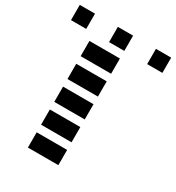

<svg xmlns="http://www.w3.org/2000/svg" viewBox="-245 -948 977 1066"><g transform="rotate(30 244.0 -415.0)"><path d="M97.7 -585.9V-683.6H293V-585.9ZM97.7 0V-97.7H293V0ZM97.7 -146.5V-244.1H293V-146.5ZM97.7 -293V-390.6H293V-293ZM97.7 -439.5V-537.1H293V-439.5ZM48.8 -732.4H-48.8V-830.1H48.8ZM293 -732.4H195.3V-830.1H293ZM537.1 -732.4H439.5V-830.1H537.1Z"/></g></svg>

Font: Trigram
Style: Regular
Weight: 400
Designer: GGBotNet
Foundry: GGBotNet
Version: 1.05